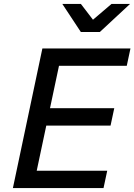

<svg xmlns="http://www.w3.org/2000/svg" viewBox="-20 -963 688 983"><path d="M46 0 197 -715H648L629 -626H282L236 -409H565L546 -320H217L168 -89H529L510 0ZM394 -799 299 -943H394L456 -862L551 -943H646L491 -799Z"/></svg>

Font: Wix Madefor Text Medium
Style: Italic
Weight: 500
Italic angle: -12°
Designer: Dalton Maag Ltd
Foundry: Dalton Maag Ltd
Version: Version 3.100